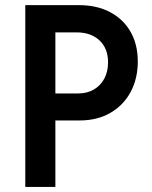

<svg xmlns="http://www.w3.org/2000/svg" viewBox="-20 -740 602 760"><path d="M172.4 -263.2V-370.1H289.6Q324.7 -370.1 351.6 -385.7Q378.4 -401.4 393.1 -429.2Q407.7 -457 407.7 -493.2Q407.7 -548.3 373.8 -580.1Q339.8 -611.8 283.7 -611.8H172.4V-719.7H292Q363.3 -719.7 415.5 -692.1Q467.8 -664.6 496.6 -614.5Q525.4 -564.5 525.4 -496.6Q525.4 -428.2 496.8 -375.5Q468.3 -322.8 416.5 -293Q364.7 -263.2 295.9 -263.2ZM80.1 0V-719.7H199.2V0Z"/></svg>

Font: Reddit Mono SemiBold
Style: Regular
Weight: 600
Monospace: yes
Designer: Stephen Hutchings
Foundry: Reddit
Version: Version 1.014